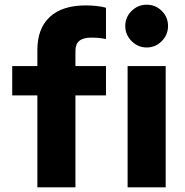

<svg xmlns="http://www.w3.org/2000/svg" viewBox="-20 -797 788 817"><path d="M139 0V-391H32V-516H139V-584Q139 -676 192 -725Q245 -774 345 -774Q366 -774 390.5 -771.5Q415 -769 431 -764V-631Q409 -635 396 -636Q383 -637 369 -637Q335 -637 318 -623.5Q301 -610 301 -581V-516H431V-391H301V0ZM523 0V-516H685V0ZM604 -595Q567 -595 540 -622.1Q513 -649.2 513 -686Q513 -724 540 -750.5Q567 -777 604.5 -777Q642 -777 668.5 -750.5Q695 -724 695 -686.5Q695 -649 668.4 -622Q641.8 -595 604 -595Z"/></svg>

Font: Red Hat Text VF
Style: Regular
Weight: 400
Designer: Pentagram, MCKL
Foundry: Pentagram, MCKL
Version: Version 1.023